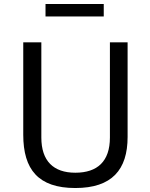

<svg xmlns="http://www.w3.org/2000/svg" viewBox="-20 -936 754 966"><path d="M502 -916H209V-853H502ZM622 -247V-723H533V-244C533 -124 470 -67 359 -67C249 -67 188 -126 188 -244V-723H97V-258C97 -83 173 10 359 10C543 10 622 -82 622 -247Z"/></svg>

Font: United Sans
Style: Regular
Weight: 400
Designer: Pablo Impallari, Rodrigo Fuenzalida (Modified by Dan O. Williams)
Version: Version 1.000;PS 001.000;hotconv 1.0.88;makeotf.lib2.5.64775